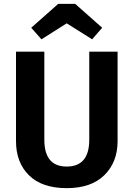

<svg xmlns="http://www.w3.org/2000/svg" viewBox="-20 -960 694 996"><path d="M195 -756 142 -816 282 -940H370L510 -816L458 -756L326 -839ZM590 -692V-228Q590 -119 521.5 -51.5Q453 16 326 16Q198 16 130.5 -50.5Q63 -117 63 -228V-692H210V-235Q210 -96 326 -96Q443 -96 443 -235V-692Z"/></svg>

Font: Fira Sans SemiBold
Style: Regular
Weight: 600
Designer: bBox Type GmbH & Carrois Corporate GbR & Edenspiekermann AG
Foundry: bBox Type GmbH & Carrois Corporate GbR & Edenspiekermann AG
Version: Version 4.301;PS 004.301;hotconv 1.0.88;makeotf.lib2.5.64775